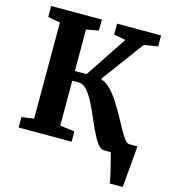

<svg xmlns="http://www.w3.org/2000/svg" viewBox="-131 -849 1010 1134"><g transform="rotate(15 374.0 -281.5)"><path d="M646 180Q644 164.5 638.5 138.8Q633 113 626 85Q619 57 613 33.8Q607 10.5 604 0L567 -74H747Q746 -60.5 744 -34.5Q742 -8.5 739.2 23Q736.5 54.5 733.5 85.8Q730.5 117 728.5 142.2Q726.5 167.5 725 180ZM40.5 0V-64L115.5 -74.5V-662L40.5 -676V-743H350.5V-676L275 -662V-408.5H346.5L515.5 -663L443.5 -676V-743H712.5V-676L628 -662L436 -402.5Q463 -394 486.2 -373.2Q509.5 -352.5 529.8 -324.8Q550 -297 567 -267.5Q587.5 -234 605 -201.2Q622.5 -168.5 637.8 -141.2Q653 -114 666.2 -96.2Q679.5 -78.5 691 -75L729.5 -64V0H562Q545.5 0 529 -18.5Q512.5 -37 496.5 -67.5Q480.5 -98 464.2 -135Q448 -172 432 -208Q415.5 -245.5 397 -277.8Q378.5 -310 358.2 -329.5Q338 -349 315.5 -349H275V-74.5L364.5 -63V0Z"/></g></svg>

Font: Merriweather ExtraBold
Style: Regular
Weight: 800
Version: Version 2.100